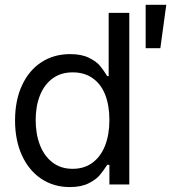

<svg xmlns="http://www.w3.org/2000/svg" viewBox="-20 -760 705 791"><path d="M150.9 -22.9C185.1 -0.5 224 10.7 267.6 10.7C298.8 10.7 324.7 5.5 345.2 -4.9C365.7 -15.3 380.9 -26.4 390.6 -38.1C400.4 -49.8 410.8 -64.1 421.9 -81.1H430.7V0H512.7V-707H427.7V-446.3H421.9C411.5 -463.2 401.4 -477.5 391.6 -489.3C381.8 -501 366.7 -511.9 346.2 -522C325.7 -532.1 299.8 -537.1 268.6 -537.1C224.3 -537.1 185.1 -526 150.9 -503.9C116.7 -481.8 90 -450 70.8 -408.7C51.6 -367.4 42 -319 42 -263.7C42 -209 51.6 -160.8 70.8 -119.1C90 -77.5 116.7 -45.4 150.9 -22.9ZM361.3 -89.8C338.5 -72.9 311.2 -64.5 279.3 -64.5C246.7 -64.5 219.1 -73.2 196.3 -90.8C173.5 -108.4 156.2 -132.3 144.5 -162.6C132.8 -192.9 127 -227.2 127 -265.6C127 -303.4 132.8 -337.1 144.5 -366.7C156.2 -396.3 173.5 -419.6 196.3 -436.5C219.1 -453.5 246.7 -461.9 279.3 -461.9C311.8 -461.9 339.5 -453.8 362.3 -437.5C385.1 -421.2 402.2 -398.4 413.6 -369.1C425 -339.8 430.7 -305.3 430.7 -265.6C430.7 -225.9 424.8 -190.9 413.1 -160.6C401.4 -130.4 384.1 -106.8 361.3 -89.8ZM580.1 -740.2V-561.5H640.6L665 -740.2Z"/></svg>

Font: Pretendard Variable
Style: Regular
Weight: 400
Designer: Base glyphs from Inter by Rasmus Andersson; Hangeul glyphs from Noto Sans CJK(Source Han Sans) by Jang Soo-young and Kan
Foundry: Kil Hyung-jin
Version: Version 1.309;Glyphs 3.2 (3225)